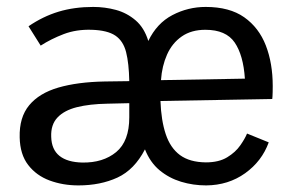

<svg xmlns="http://www.w3.org/2000/svg" viewBox="-20 -531 854 562"><path d="M209.5 11.7Q164.1 11.7 125.2 -2.7Q86.4 -17.1 62.5 -48.1Q38.6 -79.1 37.6 -128.9Q36.1 -187.5 65.4 -222.9Q94.7 -258.3 150.9 -274.7Q207 -291 286.6 -292.5L358.4 -293.5Q357.4 -345.7 349.1 -378.4Q340.8 -411.1 317.6 -426.8Q294.4 -442.4 248.5 -443.8Q203.6 -445.3 166.5 -431.2Q129.4 -417 99.1 -397.5L63.5 -454.1Q105.5 -482.9 151.4 -496.8Q197.3 -510.7 252.9 -510.7Q287.1 -510.7 319.3 -502Q351.6 -493.2 377 -471.4Q402.3 -449.7 414.1 -411.1Q439 -462.9 484.6 -486.8Q530.3 -510.7 582 -510.7Q651.9 -510.7 694.8 -480.5Q737.8 -450.2 758.1 -397.9Q778.3 -345.7 778.3 -279.3Q778.3 -275.9 778.1 -261.7Q777.8 -247.6 776.9 -241.2L449.7 -235.4Q451.7 -178.7 465.1 -138.4Q478.5 -98.1 506.8 -77.1Q535.2 -56.2 582.5 -55.7Q620.6 -55.7 645 -70.6Q669.4 -85.4 683.3 -105.5Q697.3 -125.5 703.1 -140.1L766.6 -114.3Q746.6 -59.1 697.5 -23.9Q648.4 11.2 583.5 11.7Q545.4 11.7 510 1Q474.6 -9.8 447 -32.7Q419.4 -55.7 404.3 -93.8Q373.5 -34.2 323.7 -11.2Q273.9 11.7 209.5 11.7ZM220.7 -55.2Q281.7 -54.2 320.1 -85.9Q358.4 -117.7 358.4 -187.5V-229L294.4 -227.5Q242.2 -226.6 205.1 -217.3Q168 -208 148.2 -187Q128.4 -166 129.9 -130.4Q130.9 -93.3 154.1 -74.7Q177.2 -56.2 220.7 -55.2ZM451.2 -296.4 696.8 -300.8Q692.4 -369.1 667 -406.5Q641.6 -443.8 581.1 -443.8Q540 -443.8 512 -424.3Q483.9 -404.8 469 -371.3Q454.1 -337.9 451.2 -296.4Z"/></svg>

Font: Pontano Sans Medium
Style: Regular
Weight: 500
Designer: Vernon Adams
Foundry: Vernon Adams
Version: Version 2.001